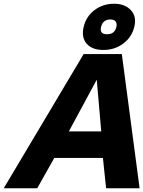

<svg xmlns="http://www.w3.org/2000/svg" viewBox="-20 -1006 766 1026"><path d="M726 0H547L530 -162H270L179 0H0L427 -717H631ZM348 -304H521L497 -580ZM590 -986Q647 -986 679 -952Q711 -918 698 -864Q685 -808 639 -773.5Q593 -739 533 -739Q472 -739 443 -772.5Q414 -806 427 -862Q440 -918 485 -952Q530 -986 590 -986ZM520 -862Q511 -823 552 -823Q593 -823 602 -862Q606 -881 597.5 -891.5Q589 -902 570 -902Q530 -902 520 -862Z"/></svg>

Font: Passageway
Style: BdIt
Weight: 700
Foundry: Ascender Corporation
Version: Version 1.11